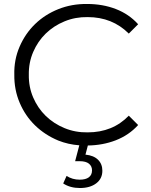

<svg xmlns="http://www.w3.org/2000/svg" viewBox="-20 -726 759 966"><path d="M298 197 315 159Q344 178 381 178Q411 178 427 166Q443 154 443 131Q443 110 427.5 97.5Q412 85 381 85H358L379 5Q323 1 273 -19Q206 -47 156.5 -95Q107 -143 79 -209Q51 -275 52 -350Q50 -425 78.5 -491Q107 -557 156.5 -605Q206 -653 273.5 -680Q341 -707 419 -706Q497 -706 563 -680.5Q629 -655 675 -604L628 -557Q545 -640 421 -640Q359 -641 304.5 -618.5Q250 -596 210 -557Q170 -518 147 -464.5Q124 -411 125 -350Q124 -289 147 -235.5Q170 -182 210 -143Q250 -104 304.5 -81.5Q359 -59 421 -60Q547 -60 628 -144L675 -97Q629 -46 562 -20Q497 5 422 6L410 52Q451 56 473 77.5Q495 99 495 133Q495 173 464 196.5Q433 220 382 220Q333 220 298 197Z"/></svg>

Font: CMG Sans
Style: Regular
Weight: 400
Designer: Julieta Ulanovsky
Foundry: Julieta Ulanovsky
Version: Version 7.200